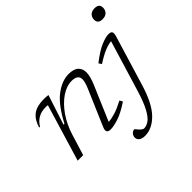

<svg xmlns="http://www.w3.org/2000/svg" viewBox="-219 -993 1480 1480"><g transform="rotate(-45 520.5 -253.0)"><path d="M48 -390 39 -390.5Q55.5 -443.5 81.2 -471.5Q107 -499.5 142 -510Q177 -520.5 220.5 -520.5Q245 -520.5 267 -517L187.5 -273.5H197.5Q269.5 -410.5 344 -466.2Q418.5 -522 490.5 -522Q546.5 -522 572.2 -498Q598 -474 598 -434Q598 -413 591.2 -386Q584.5 -359 569 -323L449 -42.5Q480 -43.5 522.5 -56.5Q565 -69.5 624 -100.5L637.5 -76Q560.5 -24.5 505.8 -7.2Q451 10 420 10Q394.5 10 386.5 -3Q378.5 -16 391.5 -46L516.5 -337Q538.5 -388 538.5 -417Q538.5 -468 470 -468Q414 -468 357.5 -429.5Q301 -391 254.2 -323.8Q207.5 -256.5 181 -171L128.5 0H68.5L208.5 -464.5Q204 -466 197.2 -466.2Q190.5 -466.5 184.5 -466.5Q93.5 -466.5 48 -390ZM926 -678Q926 -705.5 943 -722.2Q960 -739 991 -739Q1041 -739 1041 -696.5Q1041 -669 1024.2 -652Q1007.5 -635 976 -635Q926 -635 926 -678ZM831.5 -60Q785 94.5 717 163.5Q649 232.5 572.5 232.5Q541 232.5 523.2 219.8Q505.5 207 505.5 185.5Q505.5 165.5 518.8 151.5Q532 137.5 548 137.5Q550 137.5 556.5 145.8Q563 154 573 165Q594 186.5 607 186.5Q633 186.5 660.2 168Q687.5 149.5 716.8 96.8Q746 44 777 -58.5L901.5 -469Q872 -467 830.2 -450.2Q788.5 -433.5 727.5 -394L712 -417.5Q788.5 -477.5 841.5 -499.8Q894.5 -522 924.5 -522Q951 -522 957.5 -509.8Q964 -497.5 955 -467Z"/></g></svg>

Font: Newsreader 6pt Light
Style: Italic
Weight: 300
Italic angle: -17°
Designer: Hugues Gentile
Foundry: Production Type
Version: Version 1.003; ttfautohint (v1.8.3)